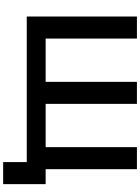

<svg xmlns="http://www.w3.org/2000/svg" viewBox="145 -885 890 1220"><g transform="rotate(90 590.0 -275.0)"><path d="M1055 -700V-120H1150V150H1010V0H85V-700H225V-120H500V-700H640V-120H915V-700Z"/></g></svg>

Font: Squares Bold
Style: Regular
Weight: 400
Designer: Typetype
Foundry: Typetype
Version: Version 001.000